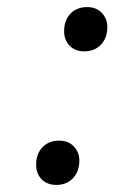

<svg xmlns="http://www.w3.org/2000/svg" viewBox="-20 -510 323 542"><path d="M161 -422Q161 -453 179 -471.5Q197 -490 226 -490Q252 -490 267.5 -473.5Q283 -457 283 -434Q283 -403 265 -384Q247 -365 218 -365Q192 -365 176.5 -381Q161 -397 161 -422ZM82 -45Q82 -76 100 -94.5Q118 -113 147 -113Q173 -113 188.5 -96.5Q204 -80 204 -57Q204 -26 186 -7Q168 12 139 12Q113 12 97.5 -4Q82 -20 82 -45Z"/></svg>

Font: Heuristica
Style: Italic
Weight: 400
Italic angle: -13°
Version: Version 1.0.2